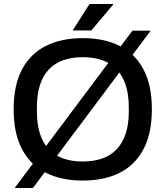

<svg xmlns="http://www.w3.org/2000/svg" viewBox="-20 -888 825 957"><path d="M392 12Q286 12 208.5 -27Q131 -66 89.5 -145Q48 -224 48 -343Q48 -463 89.5 -541.5Q131 -620 208.5 -659Q286 -698 392 -698Q500 -698 577 -659Q654 -620 695.5 -541.5Q737 -463 737 -343Q737 -224 695.5 -145Q654 -66 577 -27Q500 12 392 12ZM392 -83Q447 -83 489.5 -98Q532 -113 561.5 -144Q591 -175 606.5 -222Q622 -269 622 -331V-353Q622 -417 606.5 -464Q591 -511 561.5 -542Q532 -573 489.5 -588Q447 -603 392 -603Q338 -603 295.5 -588Q253 -573 223.5 -542Q194 -511 179 -464Q164 -417 164 -353V-331Q164 -269 179 -222Q194 -175 223.5 -144Q253 -113 295.5 -98Q338 -83 392 -83ZM53 49 640 -735H731L144 49ZM342 -736 426 -868H543L544 -865L435 -736Z"/></svg>

Font: Archivo SemiBold Medium
Style: Regular
Weight: 500
Version: Version 2.001